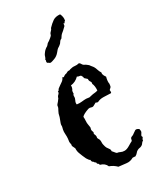

<svg xmlns="http://www.w3.org/2000/svg" viewBox="-182 -761 705 840"><g transform="rotate(-30 170.5 -341.0)"><path d="M309.6 -358.4Q303.7 -336.9 306.6 -324.2Q305.7 -310.5 302.2 -307.6Q298.8 -304.7 293.9 -299.8Q293.9 -295.9 294.4 -291.5Q294.9 -287.1 292 -285.2Q273.4 -286.1 255.4 -286.6Q237.3 -287.1 224.6 -280.3Q219.7 -279.3 217.8 -280.8Q215.8 -282.2 212.9 -283.2Q208 -281.2 200.7 -276.4Q193.4 -271.5 186.5 -274.4Q179.7 -277.3 171.9 -275.4Q143.6 -265.6 135.7 -255.9Q136.7 -245.1 135.7 -234.9Q134.8 -224.6 136.7 -215.8L138.7 -203.1Q139.6 -199.2 138.2 -196.3Q136.7 -193.4 136.7 -189Q136.7 -184.6 139.2 -179.2Q141.6 -173.8 137.7 -168.9Q139.6 -164.1 141.6 -159.2Q143.6 -154.3 141.6 -146.5Q142.6 -141.6 144.5 -139.2Q146.5 -136.7 147.9 -131.8Q149.4 -127 148.9 -119.6Q148.4 -112.3 149.9 -107.4Q151.4 -102.5 152.8 -96.2Q154.3 -89.8 162.1 -80.1Q169.9 -70.3 167 -64.5Q171.9 -59.6 175.3 -54.7Q178.7 -49.8 183.6 -45.9Q192.4 -44.9 199.7 -41Q207 -37.1 218.3 -37.1Q229.5 -37.1 244.6 -46.4Q259.8 -55.7 264.6 -57.6Q267.6 -59.6 268.1 -64.9Q268.6 -70.3 271.5 -72.8Q274.4 -75.2 276.9 -75.7Q279.3 -76.2 283.7 -78.6Q288.1 -81.1 292 -84.5Q295.9 -87.9 302.7 -91.8Q309.6 -95.7 321.3 -86.9Q324.2 -75.2 321.3 -70.3Q318.4 -65.4 315.4 -60.5Q312.5 -55.7 314.5 -54.2Q316.4 -52.7 315.4 -47.9Q309.6 -42 309.6 -35.2Q303.7 -33.2 300.8 -27.8Q297.9 -22.5 292 -19Q286.1 -15.6 280.8 -15.1Q275.4 -14.6 269 -11.2Q262.7 -7.8 258.8 -2.4Q254.9 2.9 246.1 7.8Q241.2 6.8 232.4 6.8Q215.8 16.6 197.8 14.2Q179.7 11.7 159.2 9.8Q143.6 -5.9 124 -12.7Q116.2 -32.2 92.8 -38.1Q92.8 -43.9 88.4 -45.9Q84 -47.9 84 -55.7Q79.1 -56.6 77.6 -60.5Q76.2 -64.5 71.3 -66.4Q70.3 -69.3 68.8 -70.8Q67.4 -72.3 68.4 -77.1Q63.5 -79.1 61 -83.5Q58.6 -87.9 54.7 -92.8Q47.9 -106.4 46.4 -111.3Q44.9 -116.2 40 -127.9Q35.2 -139.6 36.1 -154.3L28.3 -170.9Q30.3 -175.8 28.8 -181.2Q27.3 -186.5 27.3 -192.4L29.3 -207Q30.3 -217.8 29.3 -230Q28.3 -242.2 30.3 -252L33.2 -263.7Q34.2 -267.6 33.7 -271Q33.2 -274.4 35.6 -281.7Q38.1 -289.1 42 -298.8Q45.9 -308.6 46.4 -312.5Q46.9 -316.4 48.8 -322.3Q50.8 -328.1 53.7 -333Q56.6 -337.9 59.1 -343.3Q61.5 -348.6 61.5 -353Q61.5 -357.4 65.9 -361.8Q70.3 -366.2 72.3 -369.1Q74.2 -372.1 76.7 -375Q79.1 -377.9 81.1 -380.9Q83 -389.6 89.4 -395Q95.7 -400.4 94.7 -408.2Q99.6 -408.2 100.6 -412.1Q101.6 -416 108.4 -420.4Q115.2 -424.8 117.2 -426.8Q119.1 -428.7 128.4 -434.6Q137.7 -440.4 142.6 -452.1Q147.5 -448.2 148.9 -449.7Q150.4 -451.2 155.3 -454.1Q160.2 -457 163.1 -457Q166 -457 171.4 -460.4Q176.8 -463.9 181.2 -462.9Q185.5 -461.9 189.5 -464.8Q203.1 -468.8 213.9 -467.3Q224.6 -465.8 235.4 -468.8Q240.2 -466.8 242.7 -461.9Q245.1 -457 248.5 -454.1Q252 -451.2 254.9 -450.2Q257.8 -449.2 262.7 -445.3Q267.6 -441.4 269.5 -439.9Q271.5 -438.5 273.4 -435.1Q275.4 -431.6 278.8 -428.2Q282.2 -424.8 285.6 -418.9Q289.1 -413.1 292 -403.3Q294.9 -393.6 300.8 -384.8Q298.8 -377 301.8 -373Q302.7 -368.2 305.2 -365.2Q307.6 -362.3 309.6 -358.4ZM201.2 -316.4 213.9 -319.3Q221.7 -321.3 230 -321.8Q238.3 -322.3 246.1 -325.2Q248 -347.7 241.2 -361.3Q244.1 -368.2 239.3 -374.5Q234.4 -380.9 235.4 -389.6Q224.6 -400.4 222.7 -401.4Q222.7 -407.2 220.7 -410.2Q218.8 -413.1 216.8 -417Q211.9 -418.9 207 -419.4Q202.1 -419.9 199.2 -422.9Q180.7 -404.3 157.2 -402.3Q158.2 -389.6 150.4 -378.9Q149.4 -375 149.4 -371.1V-365.2Q144.5 -361.3 145 -353Q145.5 -344.7 140.6 -335.4Q135.7 -326.2 137.7 -317.4Q151.4 -315.4 163.1 -316.9Q174.8 -318.4 185.5 -318.4ZM264.6 -654.3 262.7 -641.6Q256.8 -636.7 252.4 -631.8Q248 -627 239.7 -620.6Q231.4 -614.3 223.6 -600.6Q215.8 -597.7 211.9 -590.8Q208 -584 202.6 -580.1Q197.3 -576.2 195.3 -574.7Q193.4 -573.2 190.4 -571.8Q187.5 -570.3 176.8 -557.1Q166 -543.9 151.4 -538.6Q136.7 -533.2 131.8 -532.7Q127 -532.2 124 -535.2Q121.1 -538.1 116.2 -540Q114.3 -545.9 116.2 -549.3Q118.2 -552.7 116.2 -556.6Q120.1 -559.6 122.1 -567.4Q124 -575.2 128.4 -580.6Q132.8 -585.9 134.3 -588.4Q135.7 -590.8 145.5 -598.6Q153.3 -602.5 155.8 -606Q158.2 -609.4 162.1 -613.3Q168.9 -617.2 171.4 -619.1Q173.8 -621.1 182.1 -627.4Q190.4 -633.8 191.4 -638.7Q192.4 -643.6 195.3 -647Q198.2 -650.4 202.1 -654.3Q206.1 -658.2 207 -663.1Q221.7 -678.7 235.4 -688Q249 -697.3 271.5 -695.3Q280.3 -677.7 276.4 -660.2Q272.5 -659.2 270.5 -654.3Q268.6 -649.4 264.6 -654.3Z"/></g></svg>

Font: Mountains of Christmas
Style: Bold
Weight: 700
Designer: Crystal Kluge
Foundry: Font Diner, Inc DBA Tart Workshop
Version: Version 1.002